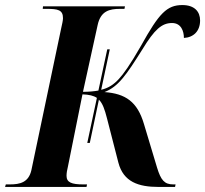

<svg xmlns="http://www.w3.org/2000/svg" viewBox="-50 -739 811 759"><path d="M-30 0H292L294 -10H279C233 -10 213 -18 213 -44C213 -54 215 -67 219 -83L276 -366C302 -365 320 -361 333 -352L295 -174H305L341 -345C356 -330 364 -306 373 -271L418 -96C438 -20 497 0 577 0H642L644 -10H635C600 -10 586 -27 571 -76L519 -249C493 -337 446 -369 363 -375C419 -397 450 -444 513 -544C561 -623 590 -648 630 -648C666 -648 677 -616 677 -589C715 -591 741 -616 741 -658C741 -693 719 -719 671 -719C610 -719 579 -687 508 -559C464 -482 437 -445 420 -427C400 -405 379 -391 350 -384L384 -544H374L339 -381C322 -378 302 -376 278 -376L336 -640C348 -696 383 -704 425 -704H442L444 -714H120L119 -704H134C179 -704 199 -700 199 -667C199 -659 196 -645 191 -623L74 -66C63 -18 29 -10 -11 -10H-27Z"/></svg>

Font: Noto Serif Display Condensed
Style: Bold Italic
Weight: 700
Width: 3
Italic angle: -12°
Designer: Monotype Design Team
Foundry: Monotype Imaging Inc.
Version: Version 2.009